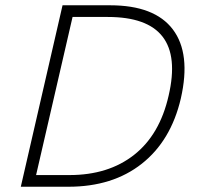

<svg xmlns="http://www.w3.org/2000/svg" viewBox="-20 -710 755 730"><path d="M59.1 0 217.8 -689.9H398.4Q567.9 -689.9 637.2 -598.1Q706.5 -506.3 667.5 -335.4Q629.9 -174.8 519 -87.4Q408.2 0 240.2 0ZM117.2 -44.4H244.1Q392.1 -44.4 489.7 -121.1Q587.4 -197.8 621.1 -346.2Q690.9 -645.5 389.6 -645.5H255.9Z"/></svg>

Font: HK Grotesk Light Legacy Italic
Style: Regular
Weight: 300
Italic angle: -13°
Designer: Alfredo Marco Pradil
Foundry: Hanken Design Co.
Version: Version 2.022;PS 002.022;hotconv 1.0.88;makeotf.lib2.5.64775